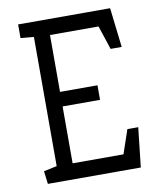

<svg xmlns="http://www.w3.org/2000/svg" viewBox="-79 -754 681 818"><g transform="rotate(-10 261.5 -345.5)"><path d="M62 0 55 -56 112 -68V-627L55 -632V-691H453L473 -520H425L391 -623H181V-377H343V-314H181V-68H401L436 -171H483L464 0Z"/></g></svg>

Font: Kreon Light
Style: Regular
Weight: 300
Designer: Julia Petretta
Foundry: Julia Petretta and Eli Heuer
Version: Version 2.002